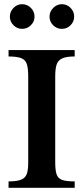

<svg xmlns="http://www.w3.org/2000/svg" viewBox="-20 -900 401 920"><path d="M337.9 0H21V-30.8Q62.5 -30.8 82.5 -39.6Q102.5 -48.3 108.9 -68.1Q115.2 -87.9 115.2 -121.1V-535.2Q115.2 -572.3 108.6 -592.8Q102.1 -613.3 81.8 -621.3Q61.5 -629.4 21 -629.4V-660.2H337.9V-629.4Q297.4 -629.4 277.3 -619.9Q257.3 -610.4 251 -589.6Q244.6 -568.8 244.6 -535.2V-121.1Q244.6 -84.5 251.2 -64.7Q257.8 -44.9 277.8 -37.8Q297.9 -30.8 337.9 -30.8ZM335.4 -820.3Q335.4 -796.4 318.1 -779.1Q300.8 -761.7 276.4 -761.7Q252 -761.7 234.6 -779.1Q217.3 -796.4 217.3 -820.3Q217.3 -844.2 235.1 -862.1Q252.9 -879.9 276.4 -879.9Q300.8 -879.9 318.1 -862.3Q335.4 -844.7 335.4 -820.3ZM145.5 -820.3Q145.5 -796.4 127.9 -779.1Q110.4 -761.7 85.9 -761.7Q62 -761.7 44.7 -779.1Q27.3 -796.4 27.3 -820.3Q27.3 -844.2 44.7 -862.1Q62 -879.9 85.9 -879.9Q110.4 -879.9 127.9 -862.3Q145.5 -844.7 145.5 -820.3Z"/></svg>

Font: Awami Nastaliq
Style: Bold
Weight: 700
Designer: Peter Martin, SIL International
Foundry: SIL International
Version: Version 3.100